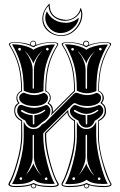

<svg xmlns="http://www.w3.org/2000/svg" viewBox="-20 -1021 658 1052"><path d="M316 -824Q273 -824 242.5 -851Q212 -878 212 -918Q212 -960 248 -999L251 -1001Q252 -1001 252 -997Q252 -928 320 -915Q331 -913 340 -912Q368 -912 390.5 -929Q413 -946 420 -973Q421 -977 422 -978Q424 -977 424 -976Q431 -958 431 -943Q431 -897 396.5 -860.5Q362 -824 316 -824ZM217 -920Q217 -884 246 -856Q275 -828 315 -828Q359 -828 392 -864Q425 -900 425 -944Q425 -952 423 -962Q411 -936 388 -921.5Q365 -907 337 -907Q324 -907 318 -908Q250 -924 246 -990Q217 -957 217 -920ZM228 -922Q228 -942 237 -959Q261 -910 314 -899Q333 -896 341 -896Q379 -896 412 -924Q408 -890 378 -865Q348 -840 312.5 -840Q277 -840 252.5 -865.5Q228 -891 228 -922ZM233 -524Q258 -509 258 -486Q258 -469 247 -457Q270 -444 270 -417Q270 -410 269 -407L386 -524Q386 -603 371 -660Q356 -717 320 -774Q318 -777 318 -778Q318 -790 352 -790Q397 -790 436 -776Q435 -778 435 -782Q435 -788 440 -793Q445 -798 452 -798Q459 -798 464 -793Q469 -788 469 -782Q469 -780 467 -775Q510 -790 555 -790Q589 -790 589 -779Q589 -776 587 -774Q552 -717 537 -659.5Q522 -602 522 -524Q549 -509 549 -483Q548 -469 538 -457Q561 -443 561 -412Q561 -377 522 -358V-274Q522 -189 565 -72Q577 -38 586 -22Q591 -16 591 -11Q591 4 551 4Q501 4 469 -6V-3Q469 2 464.5 6.5Q460 11 455 11H454Q448 11 443.5 6.5Q439 2 439 -4V-6Q409 4 358 4Q317 4 317 -12Q317 -16 320 -22Q340 -54 363 -136Q386 -218 386 -274V-358Q369 -367 359 -380.5Q349 -394 349 -406L233 -290V-274Q233 -217 255 -135Q277 -53 297 -22Q302 -16 302 -11Q302 4 261 4Q210 4 178 -6V-3Q178 3 174.5 7Q171 11 165 11Q159 11 154 7Q149 3 149 -3V-6Q118 4 67 4Q45 4 35.5 -0.5Q26 -5 26 -12Q26 -14 30 -22Q50 -54 73 -136Q96 -218 96 -274V-358Q58 -377 58 -415Q58 -444 80 -457Q70 -467 70 -485Q70 -509 96 -524Q96 -602 81 -659.5Q66 -717 30 -774Q29 -777 29 -778Q29 -790 62 -790Q105 -790 145 -777V-780Q145 -787 150 -792.5Q155 -798 162 -798Q169 -798 173.5 -793.5Q178 -789 178 -782Q178 -778 178 -775Q219 -790 266 -790Q299 -790 299 -779Q299 -775 298 -774Q262 -717 247.5 -659.5Q233 -602 233 -524ZM534 -486Q534 -462 511.5 -451Q489 -440 459 -440Q419 -440 394 -455Q393 -456 390 -456Q382 -456 370 -443L217 -291V-274Q217 -212 238 -130Q259 -48 280 -14Q272 -13 254 -13Q191 -13 165 -36Q133 -12 73 -12Q54 -12 46 -14Q67 -46 88.5 -126.5Q110 -207 110 -269V-274V-355Q127 -314 164 -314Q193 -314 209 -338L228 -349L384 -506Q395 -516 404 -512Q434 -500 458 -500Q481 -500 506 -511Q506 -512 509 -512Q517 -512 525.5 -504Q534 -496 534 -486ZM253 -485Q253 -511 228 -521Q228 -602 242 -658.5Q256 -715 292 -773Q294 -774 294 -778Q292 -787 266 -787Q215 -787 174 -769Q166 -760 161 -764Q152 -765 148 -770Q106 -787 62 -787Q36 -787 34 -778Q34 -776 36 -773Q72 -715 86.5 -658Q101 -601 101 -521Q91 -517 83.5 -508.5Q76 -500 75 -490V-487Q75 -470 86 -458Q87 -455 85 -454Q76 -449 69.5 -438.5Q63 -428 63 -416Q63 -381 101 -362L102 -274Q102 -217 79 -134.5Q56 -52 36 -18Q34 -16 34 -12Q34 -9 36.5 -7Q39 -5 46.5 -3.5Q54 -2 67 -2Q125 -2 154 -14Q155 -15 160 -17Q165 -19 166 -18Q180 -9 205 -5.5Q230 -2 261 -2Q295 -2 295 -12Q295 -14 292 -18Q272 -51 249 -134Q226 -217 226 -274V-292L354 -419V-414Q354 -380 391 -362L392 -274V-272Q392 -185 348 -67Q335 -35 326 -18Q323 -16 323 -12Q323 -9 325.5 -7Q328 -5 336 -3.5Q344 -2 358 -2Q413 -2 442 -13Q444 -14 449.5 -16.5Q455 -19 456 -18Q470 -9 495 -5.5Q520 -2 551 -2Q585 -2 585 -11Q585 -14 582 -18Q562 -51 539.5 -134Q517 -217 517 -274L518 -362Q554 -380 554 -414Q554 -442 533 -454Q530 -456 531 -458Q542 -470 542 -486Q542 -511 518 -521Q518 -601 532 -658Q546 -715 582 -773Q583 -774 583 -778Q581 -787 556 -787Q504 -787 462 -768Q455 -760 451 -764Q444 -764 439 -770Q399 -787 352 -787Q325 -787 324 -778Q324 -776 326 -773Q362 -715 376.5 -658Q391 -601 391 -521L256 -386Q264 -398 264 -414Q264 -441 242 -454Q241 -456 242 -458Q253 -471 253 -485ZM388 -36Q392 -39 391.5 -43Q391 -47 387.5 -49Q384 -51 380 -48Q374 -45 378 -38Q381 -33 388 -36ZM530 -45Q526 -51 518 -47Q514 -42 517 -37.5Q520 -33 526 -35Q533 -39 530 -45ZM497 -58Q483 -79 480 -83Q457 -125 457 -158V-278Q457 -283 453 -283Q449 -283 449 -278V-159Q449 -131 426 -85Q413 -62 409 -57Q414 -63 421 -72.5Q428 -82 429 -83Q449 -112 453 -126Q455 -117 459 -109.5Q463 -102 468.5 -93.5Q474 -85 475 -83Q478 -81 482 -74Q492 -62 497 -58ZM517 -413Q520 -415 518 -418Q516 -421 513 -419Q480 -397 453.5 -397Q427 -397 392 -418Q387 -421 385 -414Q384 -411 387 -410Q416 -391 449 -390L450 -343Q450 -339 454 -339Q458 -339 458 -343V-390Q489 -391 517 -413ZM502 -740Q492 -734 475 -715Q474 -714 468.5 -705.5Q463 -697 459 -689Q455 -681 453 -673Q449 -687 429 -715Q417 -733 405 -742Q408 -739 426 -715Q449 -675 449 -639V-539Q449 -534 453 -534Q457 -534 457 -539V-640Q457 -678 480 -715Q494 -734 502 -740ZM373 -746Q380 -740 384 -748Q387 -754 381 -757Q377 -759 373.5 -757Q370 -755 370 -751.5Q370 -748 373 -746ZM526 -746Q530 -743 533.5 -745Q537 -747 537 -751Q537 -755 534 -758Q525 -761 523 -754Q521 -749 526 -746ZM570 -14Q561 -13 543 -13Q482 -13 455 -36Q422 -12 362 -12Q345 -12 337 -14Q358 -46 379.5 -127.5Q401 -209 401 -272V-274V-355Q416 -314 454 -314Q490 -314 507 -354V-274Q508 -211 529 -129.5Q550 -48 570 -14ZM546 -415Q546 -386 499 -359Q485 -322 454 -322Q437 -322 425 -333Q413 -344 410 -360Q364 -382 363 -413Q363 -426 381 -442Q387 -447 396 -445Q430 -430 458 -430Q487 -430 520 -445Q527 -448 533 -442Q546 -430 546 -415ZM571 -777Q538 -721 523 -668.5Q508 -616 508 -522Q479 -510 456 -510Q430 -510 401 -524Q401 -616 383.5 -672.5Q366 -729 336 -778H342Q375 -778 407.5 -769Q440 -760 453 -748Q466 -759 499.5 -768Q533 -777 567 -777ZM462 -774Q465 -777 465 -781Q465 -790 455 -793Q453 -793 452 -794Q447 -794 443 -789.5Q439 -785 439 -780Q439 -778 441 -774Q449 -771 453 -769Q456 -771 462 -774ZM98 -36Q102 -39 101.5 -43.5Q101 -48 97.5 -49.5Q94 -51 90 -48Q85 -44 88 -39Q91 -34 98 -36ZM239 -45Q237 -52 229 -47Q223 -43 226 -38Q229 -34 233.5 -34.5Q238 -35 239.5 -38Q241 -41 239 -45ZM207 -58Q204 -62 198.5 -70.5Q193 -79 190 -83Q166 -127 166 -158V-278Q166 -284 162 -282Q159 -282 159 -278V-159Q159 -128 135 -85Q126 -66 118 -57Q121 -60 139 -83Q140 -85 145.5 -93Q151 -101 155.5 -109Q160 -117 163 -126Q168 -110 186 -83Q202 -63 207 -58ZM226 -413Q231 -417 226 -419Q225 -420 223 -419Q189 -397 164 -397Q137 -397 102 -418Q99 -419 97 -417.5Q95 -416 95 -413.5Q95 -411 97 -410Q125 -391 159 -390L160 -343Q160 -339 164 -339Q168 -339 168 -343V-390Q199 -391 226 -413ZM212 -740Q199 -733 186 -715Q168 -688 163 -673Q160 -681 155.5 -689.5Q151 -698 145.5 -706Q140 -714 139 -715Q129 -732 114 -742Q119 -738 122.5 -733.5Q126 -729 129.5 -723.5Q133 -718 135 -715Q159 -674 159 -639V-539Q159 -535 162 -534Q165 -536 166 -539V-640Q166 -677 190 -715Q201 -732 212 -740ZM83 -746Q90 -739 94 -748Q97 -754 91 -757Q84 -762 80 -754Q78 -748 83 -746ZM235 -746Q239 -743 243 -745Q247 -747 247 -751Q247 -755 243 -758Q237 -761 233.5 -755.5Q230 -750 235 -746ZM256 -415Q255 -378 216 -354Q212 -352 195.5 -337Q179 -322 166 -322Q149 -322 136.5 -333Q124 -344 119 -360Q75 -381 74 -413Q74 -426 79.5 -436Q85 -446 95 -446Q98 -446 100 -446Q135 -431 167 -430Q200 -431 230 -445Q237 -448 242 -442Q256 -430 256 -415ZM243 -486Q243 -463 221 -451.5Q199 -440 168 -440Q127 -440 104 -455Q85 -467 85 -486Q85 -496 94 -504.5Q103 -513 110 -513Q111 -513 112 -512.5Q113 -512 114 -512Q144 -500 167 -500Q191 -500 216 -511Q217 -512 219 -512Q227 -512 235 -504Q243 -496 243 -486ZM281 -777Q248 -721 233 -668.5Q218 -616 218 -522Q190 -510 165.5 -510Q141 -510 110 -524Q110 -616 92.5 -672.5Q75 -729 46 -778H53Q85 -778 117.5 -769Q150 -760 163 -748Q176 -759 209.5 -768Q243 -777 277 -777ZM174 -782Q174 -794 162 -794Q152 -794 149 -783Q149 -781 149 -780Q149 -778 150 -774Q159 -771 163 -769Q164 -770 167 -771Q170 -772 171 -773Q174 -776 174 -782ZM445 -8Q443 -5 443 -3Q443 1 446 4Q449 7 454 7H455Q459 7 462 3.5Q465 0 465 -3Q465 -6 464 -7Q456 -10 453 -12Q452 -11 449 -10Q446 -9 445 -8ZM154 -8Q153 -6 153 -3Q153 1 156.5 4Q160 7 165 7Q174 7 174 -3Q174 -6 174 -7Q170 -9 163 -12Q158 -9 154 -8Z"/></svg>

Font: Indiction Unicode
Style: Normal
Weight: 500
Version: Version 1.1